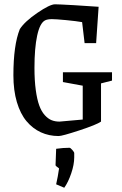

<svg xmlns="http://www.w3.org/2000/svg" viewBox="-20 -631 574 903"><path d="M255.9 8.8Q210.4 8.8 172.1 -8.8Q133.8 -26.4 104.7 -61Q75.7 -95.7 59.3 -150.9Q43 -206.1 43 -276.9Q43 -418.9 73.2 -494.1Q96.2 -529.8 155.5 -570.3Q214.8 -610.8 238.8 -610.8Q254.4 -610.8 327.6 -606.7Q400.9 -602.5 443.8 -599.1L432.1 -428.2H377.9L366.2 -526.9Q339.8 -531.7 291 -536.4Q242.2 -541 224.1 -541Q203.6 -541 191.9 -535.2Q167.5 -522.5 154.8 -463.6Q142.1 -404.8 142.1 -312Q142.1 -252.9 148.2 -208Q154.3 -163.1 164.6 -135Q174.8 -106.9 190.4 -89.6Q206.1 -72.3 222.7 -65.7Q239.3 -59.1 259.8 -59.1L369.1 -68.8V-228L275.9 -245.1V-291H506.8V-252L455.1 -238.8V-59.1Q434.1 -44.4 353.3 -17.8Q272.5 8.8 255.9 8.8ZM282.2 252 244.1 235.8Q252.4 199.2 257.8 161.1Q241.2 149.4 241.2 146L244.1 68.8Q277.3 64 307.1 64Q311 64 320.1 74.2Q329.1 84.5 329.1 88.9V108.9Q329.1 143.1 314.9 184.6Q300.8 226.1 282.2 252Z"/></svg>

Font: Grenze
Style: Regular
Weight: 400
Designer: Renata Polastri
Foundry: Omnibus-Type
Version: Version 1.002;PS 001.002;hotconv 1.0.88;makeotf.lib2.5.64775